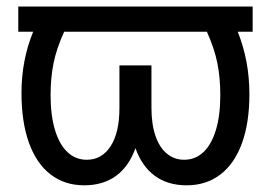

<svg xmlns="http://www.w3.org/2000/svg" viewBox="-20 -550 818 580"><path d="M743.2 -454.1H698.2Q733.4 -366.2 733.4 -265.6Q733.4 -179.2 710.9 -117.4Q688.5 -55.7 645.8 -22.9Q603 9.8 543.9 9.8Q486.8 9.8 447.8 -18.8Q408.7 -47.4 389.2 -102.5Q369.6 -47.4 330.6 -18.8Q291.5 9.8 234.4 9.8Q175.3 9.8 132.6 -23.2Q89.8 -56.2 67.4 -118.9Q44.9 -181.6 44.9 -269.5Q44.9 -367.7 80.1 -454.1H35.2V-530.3H743.2ZM242.2 -67.4Q287.6 -67.4 314.2 -108.4Q340.8 -149.4 340.8 -224.6V-352.5H437.5V-224.6Q437.5 -174.8 449.7 -139.4Q461.9 -104 484.4 -85.7Q506.8 -67.4 536.1 -67.4Q570.3 -67.4 594.7 -90.6Q619.1 -113.8 632.3 -157.7Q645.5 -201.7 645.5 -262.7Q645.5 -314.5 636.7 -358.9Q627.9 -403.3 605 -454.1H173.8Q150.4 -402.8 141.6 -358.4Q132.8 -314 132.8 -262.7Q132.8 -201.7 146 -157.7Q159.2 -113.8 183.6 -90.6Q208 -67.4 242.2 -67.4Z"/></svg>

Font: Pretendard
Style: Regular
Weight: 400
Designer: Base glyphs from Inter by Rasmus Andersson; Hangeul glyphs from Noto Sans CJK(Source Han Sans) by Jang Soo-young and Kan
Foundry: Kil Hyung-jin
Version: Version 1.309